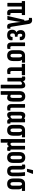

<svg xmlns="http://www.w3.org/2000/svg" viewBox="2181 -2935 939 5341"><g transform="rotate(90 2650.5 -264.5)"><path d="M332.6 6Q287.5 6 263.9 -22.2Q240.3 -50.5 240.3 -122.6V-401.4H161.9V-10.9Q161.9 0 152 0H69.3Q59.9 0 59.9 -10.9V-401.4H18.9Q10 -401.4 10 -412.4V-480.5Q10 -491.5 18.9 -491.5H389.7Q398.6 -491.5 398.6 -480.5V-412.4Q398.6 -401.4 389.7 -401.4H342.3V-124.9Q342.3 -102.3 348.6 -91.9Q354.9 -81.5 368.9 -81.5Q375.5 -81.5 381.7 -82.2Q387.9 -82.9 394.6 -84.3Q403.6 -86.5 403.6 -76.7V-13.7Q403.6 -4.1 396.7 -2.3Q383.8 1.2 367.3 3.6Q350.7 6 332.6 6Z M715.5 6Q687.2 6 668.8 -4.6Q650.3 -15.2 640.3 -42.4Q630.2 -69.7 623.8 -118.1L606.6 -231.3Q601.6 -267.6 598.2 -300.3Q594.9 -333.1 591.5 -371.2H590.1Q585.4 -333.1 581 -301Q576.5 -269 569.9 -232.7L531.9 -8.9Q530.9 0 522.6 0H432.2Q422.2 0 425.2 -12.3L529.3 -462.9Q531.1 -471.5 539 -471.5H559.7L545.8 -561.2Q543.2 -581.7 534 -591.4Q524.8 -601.1 510.8 -601.1Q503.4 -601.1 497 -600.4Q490.6 -599.7 484.2 -598.1Q476.7 -597.1 476.7 -605.3V-671.5Q476.7 -680.4 483.2 -682.2Q507.3 -689 539.2 -689Q565.5 -689 587.4 -680.1Q609.3 -671.2 625.3 -650.1Q641.2 -628.9 646.8 -591.8L722.7 -123.2Q726.3 -101.1 732.9 -91.5Q739.5 -81.9 751.3 -81.9Q758.3 -81.9 770.3 -84.9Q778.3 -86.9 778.3 -76.5V-13.5Q778.3 -5.3 770.9 -2.3Q758.3 2.4 743.4 4.2Q728.5 6 715.5 6Z M959.6 6Q881.6 6 844.7 -31Q807.8 -68 807.8 -142.9Q807.8 -183.9 826.9 -212.6Q846.1 -241.3 878.2 -251.3V-253.7Q849.9 -267.9 833.6 -296.5Q817.3 -325.1 817.3 -370.6Q817.3 -432.3 852.1 -464.9Q886.8 -497.5 957.1 -497.5Q1027.8 -497.5 1065.4 -460.7Q1103 -424 1096.8 -358Q1095.8 -345.1 1087.3 -345.1H1011.6Q1001.9 -345.1 1003.3 -356.7Q1007.1 -412.9 961.6 -412.9Q939.3 -412.9 929.3 -399.3Q919.3 -385.7 919.3 -355.8Q919.3 -320.2 931.5 -302.5Q943.7 -284.8 968.1 -284.8H993Q1001.9 -284.8 1001.9 -273.8V-220.4Q1001.9 -209.4 993 -209.4H962.4Q934.5 -209.4 922.2 -194.4Q909.8 -179.4 909.8 -145.2Q909.8 -111.8 921.6 -95.5Q933.5 -79.2 959.3 -79.2Q983.6 -79.2 996.2 -93.6Q1008.9 -108 1006.9 -134.5Q1004.9 -144.5 1015.2 -144.5H1090.9Q1099.5 -144.5 1100.5 -132.1Q1106.8 -66.3 1071.6 -30.2Q1036.3 6 959.6 6Z M1265.8 6Q1230.1 6 1206.8 -7.1Q1183.5 -20.2 1172.5 -49.6Q1161.4 -79 1161.4 -128.3V-480.9Q1161.4 -491.5 1170.2 -491.5H1254.1Q1263.4 -491.5 1263.4 -480.9V-129.3Q1263.4 -101.8 1271.8 -91.6Q1280.1 -81.5 1297.8 -81.5Q1307.4 -81.5 1316.8 -82.7Q1326.1 -83.9 1333.8 -85.5Q1341.3 -87.1 1341.3 -76.9V-13.1Q1341.3 -4.7 1333.6 -1.9Q1321.3 0.8 1304.6 3.4Q1287.9 6 1265.8 6Z M1527.2 6Q1452.8 6 1414.6 -36.4Q1376.4 -78.8 1376.4 -161.6V-324Q1376.4 -400.3 1413.9 -445.9Q1451.5 -491.5 1520.9 -491.5H1713.5Q1722.9 -491.5 1722.9 -481.5V-413.4Q1722.9 -402.2 1713.5 -403L1643.8 -408.4V-406.6Q1658.8 -392.5 1668.5 -367.8Q1678.1 -343.1 1678.1 -307.5V-161.6Q1678.1 -78.8 1639.9 -36.4Q1601.6 6 1527.2 6ZM1527.2 -85.8Q1553.7 -85.8 1565.1 -103.6Q1576.5 -121.3 1576.5 -162.6V-327.2Q1576.5 -350.2 1572.6 -365.1Q1568.6 -380 1561.1 -389.8Q1553.7 -399.6 1544.4 -405.6H1525Q1501.8 -405.6 1489.9 -386.3Q1478 -367 1478 -326.7V-162.6Q1478 -121.3 1489.7 -103.6Q1501.4 -85.8 1527.2 -85.8Z M1955.1 6Q1920.7 6 1897.7 -6.9Q1874.7 -19.8 1863.4 -49Q1852.1 -78.2 1852.1 -127.5V-401.4H1765.4Q1756.1 -401.4 1756.1 -412.4V-480.5Q1756.1 -491.5 1765 -491.5H2062.3Q2071.3 -491.5 2071.3 -480.5V-412.4Q2071.3 -401.4 2062.3 -401.4H1954.7V-130.4Q1954.7 -101.8 1963.2 -91.6Q1971.7 -81.5 1991.2 -81.5Q2001.8 -81.5 2013.4 -83Q2024.9 -84.5 2032.5 -86.1Q2040.1 -87.7 2040.1 -77.9V-13.1Q2040.1 -4.7 2032.5 -2.3Q2020.4 0.4 2000.9 3.2Q1981.3 6 1955.1 6Z M2347.2 185Q2337.8 185 2337.8 174.1V-357.4Q2337.8 -383 2330.2 -394.6Q2322.5 -406.2 2305.2 -406.2Q2289 -406.2 2272.9 -394.8Q2256.7 -383.4 2240.1 -361.9L2226.5 -419Q2252.8 -454.2 2284.2 -475.8Q2315.7 -497.5 2352.9 -497.5Q2397.1 -497.5 2418.4 -466.9Q2439.8 -436.3 2439.8 -370.8V174.1Q2439.8 185 2430.5 185ZM2153.5 0Q2143.5 0 2143.5 -10.9V-382.1Q2143.5 -397.5 2140.3 -403.7Q2137.1 -410 2128.7 -410Q2124.4 -410 2120.4 -409.2Q2116.4 -408.4 2112.8 -407.4Q2106.8 -406 2106.8 -413.4V-479.6Q2106.8 -488.3 2115.7 -491.3Q2127.8 -495.1 2140.8 -496.3Q2153.9 -497.5 2166.7 -497.5Q2203.2 -497.5 2222.1 -475.2Q2241 -452.9 2241 -410.5V-398.9L2245.5 -382.7V-10.9Q2245.5 0 2236.2 0Z M2523.4 185Q2514.4 185 2514.4 174.1V-332.4Q2514.4 -417.3 2552.6 -457.4Q2590.7 -497.5 2660.5 -497.5Q2731 -497.5 2768.5 -457.4Q2805.9 -417.3 2805.9 -332.4V-154.5Q2805.9 -75.3 2779.7 -34.7Q2753.5 6 2701.8 6Q2679.4 6 2653.8 -1Q2628.1 -8 2603.3 -19.6L2602.7 -101.9Q2616.6 -95.4 2631.9 -88.9Q2647.2 -82.3 2663.3 -82.3Q2683.5 -82.3 2693.9 -99.8Q2704.3 -117.3 2704.3 -153.6V-334.3Q2704.3 -372.3 2694.1 -389.3Q2683.9 -406.2 2660.5 -406.2Q2637.6 -406.2 2627 -389.3Q2616.4 -372.3 2616.4 -334.3V174.1Q2616.4 185 2607.1 185Z M2978.8 6Q2943.1 6 2919.8 -7.1Q2896.5 -20.2 2885.5 -49.6Q2874.4 -79 2874.4 -128.3V-480.9Q2874.4 -491.5 2883.2 -491.5H2967.1Q2976.4 -491.5 2976.4 -480.9V-129.3Q2976.4 -101.8 2984.8 -91.6Q2993.1 -81.5 3010.8 -81.5Q3020.4 -81.5 3029.8 -82.7Q3039.1 -83.9 3046.8 -85.5Q3054.3 -87.1 3054.3 -76.9V-13.1Q3054.3 -4.7 3046.6 -1.9Q3034.3 0.8 3017.6 3.4Q3000.9 6 2978.8 6Z M3178.1 6Q3129.9 6 3109.6 -24.2Q3089.4 -54.3 3089.4 -120.7V-356.6Q3089.4 -402.3 3100.6 -433.6Q3111.8 -464.8 3134.2 -481.1Q3156.5 -497.5 3190.9 -497.5Q3220.1 -497.5 3247.4 -485.6Q3274.8 -473.8 3294.3 -457.9L3290.6 -383.6Q3275.5 -395.6 3260.4 -402.7Q3245.2 -409.7 3230.3 -409.7Q3218.4 -409.7 3209.6 -403.4Q3200.9 -397 3196.1 -383.8Q3191.4 -370.6 3191.4 -349.2V-137.4Q3191.4 -107.8 3198.2 -96.8Q3205.1 -85.8 3222 -85.8Q3239.4 -85.8 3256.6 -99.6Q3273.7 -113.4 3289.1 -136.5L3303.3 -77.7Q3278.5 -40.8 3245.7 -17.4Q3213 6 3178.1 6ZM3361.1 6Q3285.6 6 3285.6 -82.2V-99.3L3280.4 -106.3V-417.9L3283.5 -442.9V-480.5Q3283.5 -491.5 3292.8 -491.5H3373.1Q3382.4 -491.5 3382.4 -480.5V-110.5Q3382.4 -94.2 3385.7 -87.8Q3388.9 -81.5 3397.9 -81.5Q3402.2 -81.5 3406.2 -82.3Q3410.2 -83.1 3413.4 -84.1Q3419.2 -86.3 3419.2 -77.9V-11.9Q3419.2 -3.2 3410.3 -0.2Q3385.5 6 3361.1 6Z M3604.2 6Q3529.8 6 3491.6 -36.4Q3453.4 -78.8 3453.4 -161.6V-324Q3453.4 -400.3 3490.9 -445.9Q3528.5 -491.5 3597.9 -491.5H3790.5Q3799.9 -491.5 3799.9 -481.5V-413.4Q3799.9 -402.2 3790.5 -403L3720.8 -408.4V-406.6Q3735.8 -392.5 3745.5 -367.8Q3755.1 -343.1 3755.1 -307.5V-161.6Q3755.1 -78.8 3716.9 -36.4Q3678.6 6 3604.2 6ZM3604.2 -85.8Q3630.7 -85.8 3642.1 -103.6Q3653.5 -121.3 3653.5 -162.6V-327.2Q3653.5 -350.2 3649.6 -365.1Q3645.6 -380 3638.1 -389.8Q3630.7 -399.6 3621.4 -405.6H3602Q3578.8 -405.6 3566.9 -386.3Q3555 -367 3555 -326.7V-162.6Q3555 -121.3 3566.7 -103.6Q3578.4 -85.8 3604.2 -85.8Z M3857.8 185Q3848.4 185 3848.4 174.1V-480.5Q3848.4 -491.5 3857.8 -491.5H3941.1Q3950.4 -491.5 3950.4 -480.5V-142.9Q3950.4 -114.5 3958.6 -100.1Q3966.8 -85.8 3984.7 -85.8Q3998.9 -85.8 4011.7 -95.1Q4024.5 -104.5 4037.7 -120.9V-480.5Q4037.7 -491.5 4047.4 -491.5H4129.7Q4139.7 -491.5 4139.7 -480.5V-110.5Q4139.7 -94.6 4142.9 -88Q4146.1 -81.5 4155.2 -81.5Q4159.4 -81.5 4163.1 -82.3Q4166.8 -83.1 4170.4 -84.1Q4176.4 -85.5 4176.4 -77.5V-11.3Q4176.4 -3.2 4167.5 -0.2Q4155.8 3.2 4142.7 4.6Q4129.6 6 4117.7 6Q4091.5 6 4074.2 -5.5Q4056.8 -17.1 4049.5 -42.8L4049.1 -44.2Q4034.8 -22.3 4019.7 -9.3Q4004.6 3.7 3984.5 3.7Q3972.4 3.7 3963.2 -2Q3954 -7.7 3949.2 -14.3V174.1Q3949.2 185 3939.9 185Z M4361.2 6Q4287.2 6 4248.8 -36.2Q4210.4 -78.5 4210.4 -161.6V-330Q4210.4 -413 4248.8 -455.2Q4287.2 -497.5 4361.2 -497.5Q4435.6 -497.5 4473.9 -455.2Q4512.1 -413 4512.1 -330V-161.6Q4512.1 -78.5 4473.9 -36.2Q4435.6 6 4361.2 6ZM4361.2 -85.8Q4387.3 -85.8 4398.9 -103.6Q4410.5 -121.3 4410.5 -162.6V-328Q4410.5 -369.9 4398.9 -388.1Q4387.3 -406.2 4361.2 -406.2Q4335.2 -406.2 4323.6 -388.1Q4312 -369.9 4312 -328V-162.6Q4312 -121.3 4323.9 -103.6Q4335.8 -85.8 4361.2 -85.8Z M4739 6Q4666.8 6 4630.2 -33.3Q4593.5 -72.6 4593.5 -153.2V-380.9Q4593.5 -396.9 4590.6 -403.4Q4587.7 -410 4578.7 -410Q4574.4 -410 4570.4 -409.2Q4566.4 -408.4 4562.8 -407.4Q4556.8 -406 4556.8 -413.4V-479.6Q4556.8 -489.5 4565.7 -491.3Q4577.8 -494.1 4591.5 -495.8Q4605.1 -497.5 4619.4 -497.5Q4663.3 -497.5 4679.4 -474.5Q4695.5 -451.6 4695.5 -400.6V-152.2Q4695.5 -114.4 4705.6 -100.1Q4715.6 -85.8 4739 -85.8Q4761.7 -85.8 4772 -102.3Q4782.2 -118.7 4782.2 -158.9V-275.1Q4782.2 -337.4 4777.8 -389.2Q4773.3 -441 4768.1 -480.5Q4767.1 -491.5 4776.1 -491.5H4862Q4870.3 -491.5 4871.3 -481.9Q4876.3 -444.2 4880.3 -391.1Q4884.2 -337.9 4884.2 -276.4V-164.8Q4884.2 -76.9 4848 -35.4Q4811.8 6 4739 6ZM4684.7 -545.2Q4674.6 -545.2 4676.8 -556.6L4711 -704.1Q4712.8 -713.7 4723.1 -713.7H4808.4Q4820.5 -713.7 4815.6 -700.6L4761 -553.4Q4757.6 -545.2 4747.9 -545.2Z M5096.2 6Q5021.8 6 4983.6 -36.4Q4945.4 -78.8 4945.4 -161.6V-324Q4945.4 -400.3 4982.9 -445.9Q5020.5 -491.5 5089.9 -491.5H5282.5Q5291.9 -491.5 5291.9 -481.5V-413.4Q5291.9 -402.2 5282.5 -403L5212.8 -408.4V-406.6Q5227.8 -392.5 5237.5 -367.8Q5247.1 -343.1 5247.1 -307.5V-161.6Q5247.1 -78.8 5208.9 -36.4Q5170.6 6 5096.2 6ZM5096.2 -85.8Q5122.7 -85.8 5134.1 -103.6Q5145.5 -121.3 5145.5 -162.6V-327.2Q5145.5 -350.2 5141.6 -365.1Q5137.6 -380 5130.1 -389.8Q5122.7 -399.6 5113.4 -405.6H5094Q5070.8 -405.6 5058.9 -386.3Q5047 -367 5047 -326.7V-162.6Q5047 -121.3 5058.7 -103.6Q5070.4 -85.8 5096.2 -85.8Z"/></g></svg>

Font: Sofia Sans Extra Condensed
Style: Regular
Weight: 400
Designer: Botio Nikoltchev, Ani Petrova
Foundry: lettersoup
Version: Version 4.101